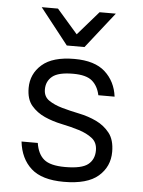

<svg xmlns="http://www.w3.org/2000/svg" viewBox="-52 -752 594 800"><g transform="rotate(5 245.0 -351.5)"><path d="M245 7Q153 7 108 -33.5Q63 -74 55 -145H123Q130 -99 156.5 -77Q183 -55 245 -55Q314 -55 340.5 -76Q367 -97 367 -135Q367 -168 344.5 -185.5Q322 -203 288.5 -213.5Q255 -224 216 -232Q177 -240 143.5 -255Q110 -270 87.5 -296.5Q65 -323 65 -370Q65 -429 109.5 -468Q154 -507 245 -507Q330 -507 373.5 -467.5Q417 -428 425 -365H357Q349 -403 324.5 -424Q300 -445 245 -445Q183 -445 158 -424.5Q133 -404 133 -370Q133 -340 155.5 -324.5Q178 -309 211.5 -299.5Q245 -290 284 -282Q323 -274 356.5 -258Q390 -242 412.5 -213.5Q435 -185 435 -135Q435 -73 389 -33Q343 7 245 7ZM90 -710H158L245 -610L332 -710H400L282 -560H208Z"/></g></svg>

Font: Retni Sans
Style: Regular
Weight: 400
Designer: Vitaly Kuzmin
Foundry: ParaType Ltd.
Version: Version 1.00;March 2, 2019;FontCreator 11.5.0.2425 64-bit; t